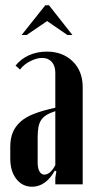

<svg xmlns="http://www.w3.org/2000/svg" viewBox="-20 -700 358 729"><path d="M19 -143Q19 -174 28.5 -197Q38 -220 58 -238Q78 -256 111 -268.5Q144 -281 190 -291V-424Q190 -450 176.5 -465Q163 -480 140 -480Q119 -480 94.5 -467.5Q70 -455 56 -436L39 -451Q59 -476 89.5 -490Q120 -504 158 -504Q218 -504 256 -467Q294 -430 294 -369V0H190V-25L194 -50L188 -52Q172 -23 150 -7Q128 9 102 9Q65 9 42 -20.5Q19 -50 19 -98ZM148 -37Q171 -37 190 -73V-278Q169 -271 156 -263Q143 -255 135.5 -243Q128 -231 125.5 -215Q123 -199 123 -176V-82Q123 -61 130 -49Q137 -37 148 -37ZM152 -680H166L255 -567H236L159 -620L81 -567H62Z"/></svg>

Font: Moniqa Extra Bold Narrow Heading
Style: Regular
Weight: 800
Width: 4
Designer: Rajesh Rajput
Foundry: Rajesh Rajput
Version: Version 1.000;December 15, 2022;FontCreator 14.0.0.2794 32-b